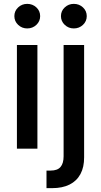

<svg xmlns="http://www.w3.org/2000/svg" viewBox="-20 -768 522 992"><path d="M67.4 0V-535.6H173.3V0ZM120.6 -621.1Q93.3 -621.1 73.7 -639.6Q54.2 -658.2 54.2 -684.6Q54.2 -711.4 73.7 -729.7Q93.3 -748 120.6 -748Q148.4 -748 168 -729.7Q187.5 -711.4 187.5 -684.6Q187.5 -658.2 168 -639.6Q148.4 -621.1 120.6 -621.1ZM308.6 -535.6H414.6V44.4Q415 95.2 395.8 131.1Q376.5 167 339.6 185.5Q302.7 204.1 249 204.1H220.2V113.3H241.7Q276.9 113.3 292.7 94.7Q308.6 76.2 308.6 39.6ZM361.3 -621.1Q334 -621.1 314.5 -639.6Q294.9 -658.2 294.9 -684.6Q294.9 -711.4 314.5 -729.7Q334 -748 361.3 -748Q389.2 -748 408.7 -729.7Q428.2 -711.4 428.2 -684.6Q428.2 -658.2 408.7 -639.6Q389.2 -621.1 361.3 -621.1Z"/></svg>

Font: Inter 20pt Medium
Style: Regular
Weight: 500
Version: Version 4.001;git-66647c0bb